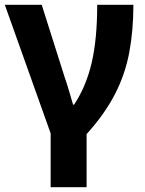

<svg xmlns="http://www.w3.org/2000/svg" viewBox="-20 -566 603 796"><path d="M190 210V-13L0 -546H153L249 -243Q257 -221 267 -186.5Q277 -152 283 -132H287Q337 -207 360 -305.5Q383 -404 383 -546H533Q533 -440 516 -349Q499 -258 456.5 -175.5Q414 -93 339 -10V210Z"/></svg>

Font: RS Noto Sans
Style: Bold
Weight: 700
Designer: Monotype Design Team
Foundry: Monotype Imaging Inc.
Version: Version 3.10